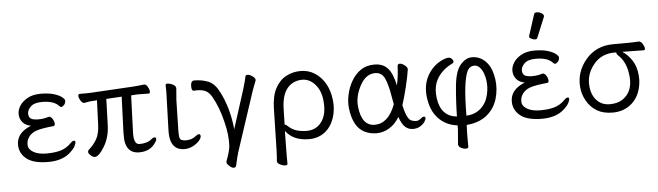

<svg xmlns="http://www.w3.org/2000/svg" viewBox="-54 -990 4831 1410"><g transform="rotate(-5 2361.0 -284.5)"><path d="M298 -312H301Q314 -312 325.5 -294Q337 -276 338 -259Q339 -242 326 -241Q236 -232 199 -218.5Q162 -205 143 -178Q124 -151 125.5 -119Q127 -87 163 -66Q199 -45 259 -45Q319 -45 363 -57.5Q407 -70 443 -107Q456 -121 466.5 -121Q477 -121 477.5 -110.5Q478 -100 468 -80.5Q458 -61 433 -38Q373 18 267.5 18Q162 18 111 -20Q60 -58 56 -119Q51 -214 163 -258Q124 -265 103 -289Q82 -313 80 -346Q78 -379 98 -411Q118 -443 157.5 -464.5Q197 -486 254 -486Q311 -486 349.5 -474.5Q388 -463 408 -447.5Q428 -432 429 -422Q430 -401 417.5 -388.5Q405 -376 398.5 -376Q392 -376 387 -380L378 -389Q342 -425 258 -425Q200 -425 174 -399Q148 -373 149.5 -346Q151 -319 168.5 -309.5Q186 -300 223.5 -300Q261 -300 298 -312Z M906 -107Q912 -55 945 -55Q1003 -55 1033 -81Q1048 -94 1058.5 -94Q1069 -94 1070.5 -82.5Q1072 -71 1056 -50Q1017 6 938 6Q848 6 836 -94Q835 -109 835 -149L845 -413L731 -406L725 -219Q723 -125 681.5 -57Q640 11 611 11Q597 11 581 -3Q565 -17 564 -27.5Q563 -38 569 -44Q605 -74 629 -115Q653 -156 655 -226L662 -402L631 -400Q607 -399 593 -395.5Q579 -392 568 -391H567Q554 -391 542 -409Q530 -427 528.5 -443.5Q527 -460 540 -460H583Q609 -460 623 -461L933 -479Q956 -481 980 -483Q1004 -485 1016 -487H1019Q1031 -487 1042 -469Q1053 -451 1054.5 -434.5Q1056 -418 1044 -418L980 -419Q970 -419 960 -419Q950 -419 941 -418L915 -416L905 -141Q904 -122 906 -107Z M1173 -364Q1176 -419 1174 -470Q1175 -479 1186.5 -479Q1198 -479 1213 -474Q1247 -462 1249 -444L1250 -441L1243 -353L1238 -135Q1237 -109 1239.5 -85.5Q1242 -62 1257 -57Q1272 -52 1287 -52Q1331 -52 1360 -76Q1376 -89 1386 -89Q1396 -89 1397.5 -75Q1399 -61 1381 -40Q1363 -19 1333.5 -4Q1304 11 1271 11Q1179 11 1167 -93Q1165 -117 1166 -143Z M1377 -410Q1363 -410 1360.5 -432Q1358 -454 1364 -469.5Q1370 -485 1385 -485Q1442 -485 1488.5 -466.5Q1535 -448 1567 -386Q1628 -271 1646 -118L1647 -101L1739 -389Q1760 -460 1764 -483Q1766 -492 1780 -492Q1794 -492 1814 -478.5Q1834 -465 1836 -450Q1836 -446 1832 -437Q1828 -428 1819.5 -405Q1811 -382 1806 -368L1661 72Q1656 88 1649.5 115.5Q1643 143 1638 166Q1634 179 1620 179Q1606 179 1588.5 163Q1571 147 1570 138.5Q1569 130 1570 128Q1599 52 1601 14.5Q1603 -23 1598.5 -66Q1594 -109 1581 -161Q1554 -274 1508 -353Q1490 -385 1465 -398Q1440 -411 1405 -411H1392Q1386 -411 1378 -410Z M2188 18Q2073 18 2017 -58L2015 79Q2015 88 2014.5 126.5Q2014 165 2015 184Q2015 195 1998.5 195Q1982 195 1961.5 185Q1941 175 1939 161V158Q1943 125 1944 71L1951 -229Q1953 -322 1984 -378.5Q2015 -435 2064 -460.5Q2113 -486 2170.5 -486Q2228 -486 2274.5 -456Q2321 -426 2350.5 -374.5Q2380 -323 2388 -252.5Q2396 -182 2374.5 -119Q2353 -56 2305 -19Q2257 18 2188 18ZM2019 -104Q2029 -104 2050 -84Q2093 -44 2180 -44Q2226 -44 2260 -70Q2294 -96 2310 -142.5Q2326 -189 2318 -260.5Q2310 -332 2269.5 -376.5Q2229 -421 2177 -421Q2108 -421 2066 -371Q2024 -321 2022 -218Z M2893 -170Q2914 -74 2944 -56Q2958 -48 2979.5 -46.5Q3001 -45 3016.5 -59Q3032 -73 3042.5 -73Q3053 -73 3054 -62.5Q3055 -52 3043 -34.5Q3031 -17 3009 -3.5Q2987 10 2955.5 10Q2924 10 2899.5 -11Q2875 -32 2856 -87Q2825 -35 2780.5 -8.5Q2736 18 2687 18Q2638 18 2599 -2Q2516 -43 2500 -184Q2495 -229 2506 -281.5Q2517 -334 2543.5 -380.5Q2570 -427 2611.5 -456.5Q2653 -486 2714 -486Q2775 -486 2810.5 -448.5Q2846 -411 2866 -319Q2881 -390 2883 -458Q2884 -476 2899.5 -476Q2915 -476 2934.5 -461.5Q2954 -447 2956 -432Q2949 -381 2930.5 -304.5Q2912 -228 2893 -170ZM2679 -45Q2779 -45 2831 -183Q2826 -209 2821 -237Q2805 -335 2783 -379Q2761 -423 2714 -423Q2645 -423 2602 -342.5Q2559 -262 2568 -185Q2584 -45 2679 -45Z M3351 15 3349 69Q3348 90 3348.5 120Q3349 150 3349 174Q3349 188 3331 188Q3313 188 3295 178.5Q3277 169 3275 153Q3283 66 3284 41V12Q3234 7 3193 -17Q3152 -40 3122 -83Q3092 -126 3080 -193Q3059 -311 3119 -396Q3168 -464 3243 -486Q3274 -495 3289 -473Q3303 -453 3286 -444Q3191 -399 3158 -314Q3140 -267 3149 -199Q3168 -64 3285 -53Q3287 -169 3297.5 -277.5Q3308 -386 3347 -431.5Q3386 -477 3432 -477Q3503 -477 3549 -415Q3579 -374 3589.5 -301.5Q3600 -229 3578.5 -156.5Q3557 -84 3498 -37Q3440 8 3351 15ZM3355 -53Q3419 -56 3461.5 -94Q3504 -132 3518 -192.5Q3532 -253 3522.5 -306Q3513 -359 3492 -386.5Q3471 -414 3447 -414Q3410 -414 3393 -381Q3356 -305 3355 -53Z M3915 -752Q3918 -764 3935.5 -764Q3953 -764 3969.5 -754.5Q3986 -745 3986 -732Q3986 -729 3985 -727L3923 -576Q3920 -567 3906.5 -567Q3893 -567 3878.5 -575Q3864 -583 3864 -589.5Q3864 -596 3865 -597ZM3938 -312H3941Q3954 -312 3965.5 -294Q3977 -276 3978 -259Q3979 -242 3966 -241Q3876 -232 3839 -218.5Q3802 -205 3783 -178Q3764 -151 3765.5 -119Q3767 -87 3803 -66Q3839 -45 3899 -45Q3959 -45 4003 -57.5Q4047 -70 4083 -107Q4096 -121 4106.5 -121Q4117 -121 4117.5 -110.5Q4118 -100 4108 -80.5Q4098 -61 4073 -38Q4013 18 3907.5 18Q3802 18 3751 -20Q3700 -58 3696 -119Q3691 -214 3803 -258Q3764 -265 3743 -289Q3722 -313 3720 -346Q3718 -379 3738 -411Q3758 -443 3797.5 -464.5Q3837 -486 3894 -486Q3951 -486 3989.5 -474.5Q4028 -463 4048 -447.5Q4068 -432 4069 -422Q4070 -401 4057.5 -388.5Q4045 -376 4038.5 -376Q4032 -376 4027 -380L4018 -389Q3982 -425 3898 -425Q3840 -425 3814 -399Q3788 -373 3789.5 -346Q3791 -319 3808.5 -309.5Q3826 -300 3863.5 -300Q3901 -300 3938 -312Z M4694 -418Q4627 -420 4567 -420H4536Q4576 -395 4606 -349Q4636 -303 4641.5 -237Q4647 -171 4623.5 -111.5Q4600 -52 4548.5 -17Q4497 18 4427.5 18Q4358 18 4311.5 -10Q4265 -38 4237.5 -86Q4210 -134 4205 -189Q4196 -302 4272 -392Q4348 -482 4476 -482H4558Q4612 -482 4663 -485H4664Q4678 -485 4690 -466Q4702 -447 4703.5 -432.5Q4705 -418 4694 -418ZM4491 -420H4477Q4381 -420 4323.5 -349Q4266 -278 4273 -193Q4278 -125 4315.5 -85Q4353 -45 4411.5 -45Q4470 -45 4508 -71Q4583 -123 4574 -232.5Q4565 -342 4503 -397Q4492 -407 4492 -417Z"/></g></svg>

Font: LXGW WenKai
Style: Regular
Weight: 400
Designer: LXGW / Fontworks Inc.
Foundry: LXGW / Fontworks Inc.
Version: Version 1.520; June 14, 2025